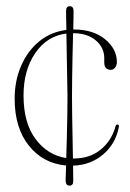

<svg xmlns="http://www.w3.org/2000/svg" viewBox="-20 -526 416 616"><path d="M211 -217.5Q211 -191.5 211.5 -156.8Q212 -122 212.8 -85.2Q213.5 -48.5 214 -17.5Q215 -17.5 216.5 -17.5Q268 -17.5 302.8 -45.8Q337.5 -74 350.5 -120Q352 -126.5 356.5 -126.5Q362.5 -126.5 361.5 -119.5Q351.5 -65.5 311.5 -31Q271.5 3.5 214.5 5.5Q214.5 23.5 214.8 36.5Q215 49.5 215 55Q215 69.5 203 69.5Q191 69.5 190.5 53.5Q190.5 48.5 191 35.8Q191.5 23 192 5Q118.5 -1.5 72.8 -58.5Q27 -115.5 27 -209.5Q27 -266.5 47.5 -314.2Q68 -362 105.2 -392.8Q142.5 -423.5 193 -430Q192.5 -452.5 192.2 -468.8Q192 -485 192 -491Q192 -506 204 -506Q216 -506 216 -490.5Q216 -484.5 215.8 -468.8Q215.5 -453 215 -431L216 -431.5Q279 -431.5 317 -400.2Q355 -369 355 -327Q355 -316.5 349.2 -309.2Q343.5 -302 335.5 -302Q314.5 -302 314.5 -326V-339.5Q314.5 -373.5 287.2 -396.5Q260 -419.5 214.5 -419.5Q213.5 -388 212.8 -350.5Q212 -313 211.5 -277.8Q211 -242.5 211 -217.5ZM55.5 -219.5Q55.5 -131.5 94.2 -79.8Q133 -28 192.5 -19Q193.5 -50 194.5 -86.5Q195.5 -123 196 -157.5Q196.5 -192 196.5 -217.5Q196 -242 195.5 -277Q195 -312 194.2 -349.2Q193.5 -386.5 193 -418.5Q130.5 -410.5 93 -355.5Q55.5 -300.5 55.5 -219.5Z"/></svg>

Font: Fraunces 144pt Soft Thin
Style: Regular
Weight: 100
Version: Version 1.000;[0bf87f6ff]